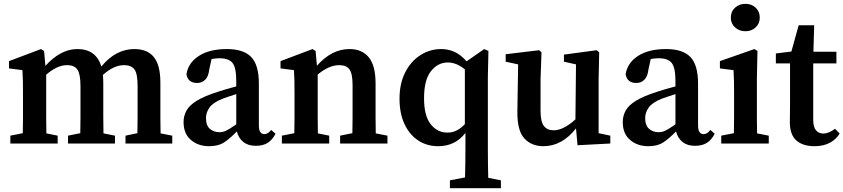

<svg xmlns="http://www.w3.org/2000/svg" viewBox="-20 -749 4402 1002"><path d="M34 0V-41L99 -54Q100 -91 100 -134.5Q100 -178 100 -210V-263Q100 -304 99.5 -328.5Q99 -353 97 -383L27 -392V-430L194 -493L210 -483L217 -405Q253 -446 295.5 -469.5Q338 -493 384 -493Q481 -493 509 -402Q549 -450 592 -471.5Q635 -493 681 -493Q749 -493 783 -451Q817 -409 817 -317V-210Q817 -176 817 -133.5Q817 -91 818 -53L879 -41V0H635V-41L697 -54Q698 -91 698 -133.5Q698 -176 698 -210V-302Q698 -365 681.5 -387Q665 -409 627 -409Q574 -409 517 -358Q518 -348 518.5 -337Q519 -326 519 -314V-210Q519 -176 519 -133.5Q519 -91 520 -53L580 -41V0H335V-41L399 -54Q400 -91 400 -133.5Q400 -176 400 -210V-300Q400 -361 384.5 -385Q369 -409 330 -409Q302 -409 274.5 -395.5Q247 -382 221 -359V-210Q221 -177 221 -134Q221 -91 222 -53L281 -41V0Z M1315 12Q1275 12 1250 -8Q1225 -28 1216 -63Q1179 -25 1149 -5.5Q1119 14 1071 14Q1015 14 976.5 -18.5Q938 -51 938 -112Q938 -144 953 -171.5Q968 -199 1006.5 -223Q1045 -247 1117 -270Q1137 -277 1162 -284Q1187 -291 1213 -298V-326Q1213 -396 1193.5 -420.5Q1174 -445 1125 -445Q1116 -445 1105.5 -444Q1095 -443 1084 -441L1072 -386Q1068 -350 1051 -333Q1034 -316 1009 -316Q961 -316 953 -361Q962 -421 1017.5 -457Q1073 -493 1164 -493Q1251 -493 1291 -451.5Q1331 -410 1331 -312V-94Q1331 -49 1360 -49Q1379 -49 1395 -71L1418 -51Q1400 -17 1375.5 -2.5Q1351 12 1315 12ZM1055 -133Q1055 -94 1075.5 -76.5Q1096 -59 1126 -59Q1143 -59 1160 -67Q1177 -75 1213 -100V-258Q1192 -251 1173.5 -245Q1155 -239 1142 -234Q1092 -214 1073.5 -188Q1055 -162 1055 -133Z M1451 0V-41L1516 -54Q1517 -91 1517 -134.5Q1517 -178 1517 -210V-263Q1517 -304 1516.5 -328.5Q1516 -353 1514 -383L1444 -392V-430L1611 -493L1627 -483L1634 -406Q1711 -493 1804 -493Q1869 -493 1904.5 -450Q1940 -407 1940 -314V-210Q1940 -176 1940 -133Q1940 -90 1941 -53L2002 -41V0H1755V-41L1819 -54Q1820 -91 1820 -133.5Q1820 -176 1820 -210V-305Q1820 -364 1804 -386.5Q1788 -409 1750 -409Q1697 -409 1638 -360V-210Q1638 -177 1638 -134Q1638 -91 1639 -53L1698 -41V0Z M2193 -236Q2193 -145 2227.5 -101Q2262 -57 2315 -57Q2341 -57 2363 -68Q2385 -79 2406 -101V-387Q2381 -407 2359.5 -415Q2338 -423 2317 -423Q2265 -423 2229 -377.5Q2193 -332 2193 -236ZM2267 14Q2208 14 2162.5 -16Q2117 -46 2091 -101.5Q2065 -157 2065 -234Q2065 -313 2094.5 -371Q2124 -429 2173.5 -461Q2223 -493 2283 -493Q2319 -493 2351.5 -478.5Q2384 -464 2415 -429L2507 -493L2529 -483L2526 -348V22Q2526 61 2526.5 100.5Q2527 140 2528 179L2594 192V233H2328V192L2407 177Q2408 138 2408.5 99Q2409 60 2409 22V-55Q2380 -19 2345 -2.5Q2310 14 2267 14Z M2994 9 2986 -79Q2913 14 2816 14Q2754 14 2716.5 -26.5Q2679 -67 2680 -166L2684 -413L2619 -427V-466L2794 -487L2806 -476L2801 -336V-170Q2801 -114 2818.5 -91.5Q2836 -69 2869 -69Q2897 -69 2926.5 -85Q2956 -101 2983 -126L2986 -413L2923 -427V-464L3094 -487L3107 -476L3104 -336V-54L3165 -41V0Z M3607 12Q3567 12 3542 -8Q3517 -28 3508 -63Q3471 -25 3441 -5.5Q3411 14 3363 14Q3307 14 3268.5 -18.5Q3230 -51 3230 -112Q3230 -144 3245 -171.5Q3260 -199 3298.5 -223Q3337 -247 3409 -270Q3429 -277 3454 -284Q3479 -291 3505 -298V-326Q3505 -396 3485.5 -420.5Q3466 -445 3417 -445Q3408 -445 3397.5 -444Q3387 -443 3376 -441L3364 -386Q3360 -350 3343 -333Q3326 -316 3301 -316Q3253 -316 3245 -361Q3254 -421 3309.5 -457Q3365 -493 3456 -493Q3543 -493 3583 -451.5Q3623 -410 3623 -312V-94Q3623 -49 3652 -49Q3671 -49 3687 -71L3710 -51Q3692 -17 3667.5 -2.5Q3643 12 3607 12ZM3347 -133Q3347 -94 3367.5 -76.5Q3388 -59 3418 -59Q3435 -59 3452 -67Q3469 -75 3505 -100V-258Q3484 -251 3465.5 -245Q3447 -239 3434 -234Q3384 -214 3365.5 -188Q3347 -162 3347 -133Z M3744 0V-41L3810 -54Q3811 -91 3811 -134.5Q3811 -178 3811 -210V-257Q3811 -298 3810.5 -325.5Q3810 -353 3808 -383L3737 -392V-430L3917 -493L3933 -483L3930 -342V-210Q3930 -178 3930 -134.5Q3930 -91 3931 -53L3992 -41V0ZM3870 -586Q3838 -586 3816 -606Q3794 -626 3794 -657Q3794 -689 3816 -709Q3838 -729 3870 -729Q3902 -729 3923.5 -709Q3945 -689 3945 -657Q3945 -626 3923.5 -606Q3902 -586 3870 -586Z M4230 14Q4170 14 4136 -16Q4102 -46 4102 -112Q4102 -135 4102.5 -155.5Q4103 -176 4103 -205V-418H4029V-470L4110 -480L4148 -617H4229L4225 -479H4345V-418H4224V-123Q4224 -86 4238.5 -69Q4253 -52 4277 -52Q4304 -52 4338 -77L4362 -52Q4343 -21 4310 -3.5Q4277 14 4230 14Z"/></svg>

Font: Source Serif Pro SemiBold
Style: Regular
Weight: 600
Designer: Frank Grießhammer
Foundry: Adobe Systems Incorporated
Version: Version 3.001;hotconv 1.0.111;makeotfexe 2.5.65597